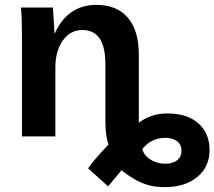

<svg xmlns="http://www.w3.org/2000/svg" viewBox="-20 -559 879 787"><path d="M412 -65V-296Q412 -436 318 -436Q268 -436 237.5 -393Q207 -350 207 -283V0H70V-410Q70 -484 66 -528H197Q198 -519 200 -478Q203 -437 203 -423H205Q258 -539 375 -539Q459 -539 504 -486.5Q549 -434 549 -335V-56Q599 -94 666 -94Q747 -94 793 -53.5Q839 -13 839 56Q839 125 788.5 166.5Q738 208 655 208Q620 208 593 201Q542 189 478 139L423 205L341 131Q366 95 425 33Q412 0 412 -65ZM657 6Q600 6 563 52Q571 79 597.5 95.5Q624 112 657 112Q688 112 706 98Q724 84 724 59Q724 34 706 20Q688 6 657 6Z"/></svg>

Font: Libra Sans
Style: Bold
Weight: 700
Foundry: Context Ltd
Version: Version 1.000